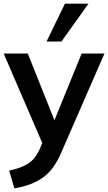

<svg xmlns="http://www.w3.org/2000/svg" viewBox="-22 -796 588 1044"><path d="M546 -505 311 34Q271 128 209 171Q147 214 56 228L28 132Q99 116 134.5 91.5Q170 67 192 19L208 -18L-2 -505H129L274 -142L422 -505ZM312 -570H231L331 -776H459Z"/></svg>

Font: Muli-Bold
Style: Bold
Weight: 700
Version: Version 2.000